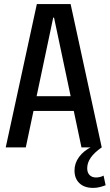

<svg xmlns="http://www.w3.org/2000/svg" viewBox="-20 -720 536 938"><path d="M160 -700H325L477 0H378L244 -634H240L106 0H8ZM124 -250H361V-178H124ZM435 198Q392 198 368 175Q344 152 344 113Q344 77 366.5 46.5Q389 16 430 -4L477 0Q441 25 423.5 50Q406 75 406 102Q406 123 417.5 135Q429 147 449 147Q469 147 486 138L496 185Q483 190 467.5 194Q452 198 435 198Z"/></svg>

Font: Pathway Extreme Condensed Medium
Style: Regular
Weight: 500
Width: 3
Version: Version 1.001;gftools[0.9.26]